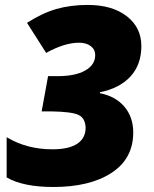

<svg xmlns="http://www.w3.org/2000/svg" viewBox="-20 -744 620 774"><path d="M334 -724.1Q432.1 -724.1 491 -678.7Q549.8 -633.3 549.8 -558.3Q549.8 -483.4 506.1 -435.8Q462.4 -388.2 382.8 -372.1V-368.2Q445.8 -356 481.4 -314Q517.1 -272 517.1 -210Q517.1 -104.5 429.9 -47.4Q342.8 9.8 194.8 9.8Q73.2 9.8 6.8 -28.8V-190.9Q87.9 -142.1 190.9 -142.1Q257.8 -142.1 291.5 -164.6Q325.2 -187 325.2 -230Q323.2 -268.6 295.9 -281Q268.6 -293.5 189 -294.9H147.9L173.8 -437H211.9Q283.2 -437 323.5 -459.7Q363.8 -482.4 363.8 -522Q363.8 -544.4 345.9 -558.1Q328.1 -571.8 297.9 -571.8Q240.7 -571.8 166 -530.8L88.9 -651.9Q150.4 -691.4 207.5 -707.8Q264.6 -724.1 334 -724.1Z"/></svg>

Font: Open Sans Hebrew Extra Bold
Style: Italic
Weight: 800
Italic angle: -12°
Foundry: Ascender Corporation, Yanek Iontef
Version: Version 2.001;PS 002.001;hotconv 1.0.70;makeotf.lib2.5.58329